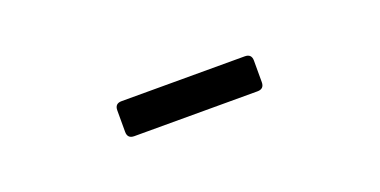

<svg xmlns="http://www.w3.org/2000/svg" viewBox="-20 -755 530 268"><g transform="rotate(-20 245.5 -621.0)"><path d="M143 -605V-637Q143 -647 153 -647H336Q346 -647 346 -637V-605Q346 -595 336 -595H153Q143 -595 143 -605Z"/></g></svg>

Font: Barlow Condensed
Style: Regular
Weight: 400
Width: 3
Designer: Jeremy Tribby
Foundry: Tribby Type
Version: Version 1.500